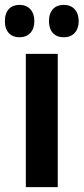

<svg xmlns="http://www.w3.org/2000/svg" viewBox="-50 -768 343 788"><path d="M-30 -681C-30 -638 -6 -615 30 -615C67 -615 91 -640 91 -681C91 -723 67 -748 30 -748C-6 -748 -30 -725 -30 -681ZM151 -681C151 -639 174 -615 212 -615C249 -615 273 -640 273 -681C273 -723 249 -748 212 -748C175 -748 151 -725 151 -681ZM187 0V-547H56V0Z"/></svg>

Font: Noto Sans Georgian ExtraCondensed Bold
Style: Regular
Weight: 700
Width: 2
Designer: Monotype Design Team, Akaki Razmadze
Foundry: Google LLC
Version: Version 2.005